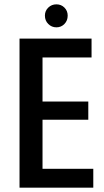

<svg xmlns="http://www.w3.org/2000/svg" viewBox="-20 -865 478 885"><path d="M70 0V-687H402V-600H176V-397H387V-313H176V-87H410V0ZM240 -739Q218 -739 202.5 -754.5Q187 -770 187 -793Q187 -815 202.5 -830Q218 -845 240 -845Q262 -845 277 -830Q292 -815 292 -793Q292 -770 277 -754.5Q262 -739 240 -739Z"/></svg>

Font: Medium
Style: Regular
Weight: 500
Designer: Fernando Haro
Foundry: deFharo
Version: Version 1.787